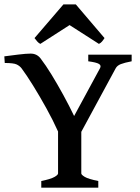

<svg xmlns="http://www.w3.org/2000/svg" viewBox="-20 -868 646 888"><path d="M170.9 0V-30.8Q215.3 -40 231.9 -49.6Q248.5 -59.1 248.5 -65.9V-259.8Q225.1 -312 194.1 -367.9Q163.1 -423.8 132.8 -472.7Q102.5 -521.5 79.6 -552.2Q70.8 -563.5 56.6 -570.1Q42.5 -576.7 2 -576.7L0 -607.4Q28.8 -611.3 65.2 -615.7Q101.6 -620.1 121.6 -620.1Q149.9 -620.1 167 -598.6Q191.4 -566.9 218.8 -522.2Q246.1 -477.5 273.2 -428Q300.3 -378.4 322.8 -331.5L442.4 -552.2Q449.7 -564.9 437.7 -572.3Q425.8 -579.6 388.2 -584.5V-615.2H588.9V-584.5Q555.7 -578.1 538.8 -571.5Q522 -564.9 515.1 -552.2L356 -258.3V-65.9Q356 -59.6 372.3 -49.8Q388.7 -40 434.6 -30.8V0ZM166.5 -665Q158.7 -668.9 152.6 -675.8Q146.5 -682.6 139.6 -691.9L273.4 -847.7H330.6L463.4 -691.9Q457.5 -682.6 451.7 -675.8Q445.8 -668.9 437.5 -665L301.8 -752Z"/></svg>

Font: David Libre Medium
Style: Regular
Weight: 500
Designer: Ismar David, J. Victor Gaultney, Annie Olsen and Meir Sadan
Foundry: Monotype Imaging Inc. & SIL International
Version: Version 1.100; ttfautohint (v1.8.4.7-5d5b)